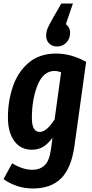

<svg xmlns="http://www.w3.org/2000/svg" viewBox="-21 -850 522 1090"><path d="M468 -499 401 -17Q383 106 325.5 163Q268 220 166 220Q74 220 -1 167L48 77Q109 114 162 114Q204 114 231.5 89.5Q259 65 268 -1L277 -68Q253 -35 225.5 -17.5Q198 0 160 0Q96 0 60 -49.5Q24 -99 24 -183Q24 -276 52 -358.5Q80 -441 141.5 -493.5Q203 -546 298 -546Q382 -546 468 -499ZM160 -181Q160 -139 171.5 -120Q183 -101 205 -101Q243 -101 289 -172L326 -440Q307 -447 288 -447Q225 -447 192.5 -367Q160 -287 160 -181ZM241 -647Q241 -668 248.5 -687Q256 -706 276 -741L327 -830H393L353 -713Q377 -694 377 -665Q377 -630 355.5 -608Q334 -586 303 -586Q275 -586 258 -603.5Q241 -621 241 -647Z"/></svg>

Font: Fira Sans Extra Condensed SemiBold
Style: Italic
Weight: 600
Width: 3
Italic angle: -8°
Designer: Carrois Corporate & Edenspiekermann AG
Foundry: Carrois Corporate GbR & Edenspiekermann AG
Version: Version 4.203